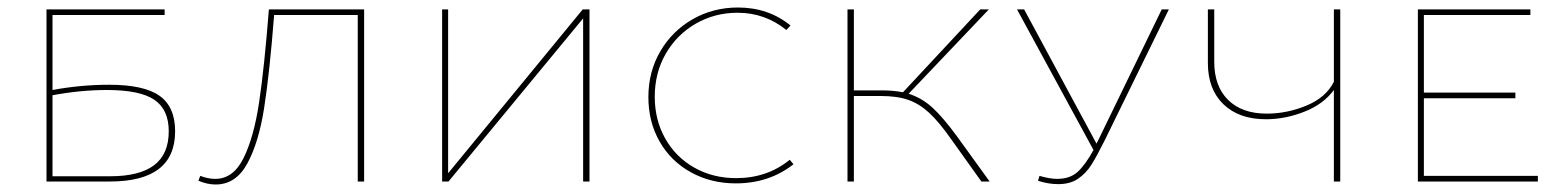

<svg xmlns="http://www.w3.org/2000/svg" viewBox="-20 -484 4168 512"><path d="M447 -134Q447 0 273 0H104V-459H419V-444H120V-244Q195 -258 271 -258Q364 -258 405.5 -228.5Q447 -199 447 -134ZM430 -134Q430 -192 391.5 -218Q353 -244 265 -244Q195 -244 120 -230V-14H274Q352 -14 391 -43.5Q430 -73 430 -134Z M951 0H934V-444H711Q699 -290 684.5 -197Q670 -104 639.5 -48Q609 8 555 8Q533 8 509 -2L514 -15Q535 -7 554 -7Q602 -7 629.5 -62.5Q657 -118 671 -211.5Q685 -305 697 -459H951Z M1552 0H1535V-435L1176 0H1159V-459H1175V-22L1534 -459H1552Z M1709 -225Q1709 -293 1741 -347.5Q1773 -402 1827.5 -433Q1882 -464 1948 -464Q2029 -464 2088 -416L2077 -404Q2020 -450 1947 -450Q1886 -450 1835.5 -421Q1785 -392 1755.5 -341Q1726 -290 1726 -226Q1726 -164 1754 -114.5Q1782 -65 1831.5 -37Q1881 -9 1943 -9Q2026 -9 2086 -58L2096 -46Q2031 5 1942 5Q1876 5 1822.5 -24.5Q1769 -54 1739 -106.5Q1709 -159 1709 -225Z M2619 0H2597L2517 -112Q2484 -159 2458 -183Q2432 -207 2402.5 -217.5Q2373 -228 2329 -228H2257V0H2240V-459H2257V-243H2332Q2361 -243 2388 -238L2594 -459H2617L2403 -234Q2438 -223 2466.5 -197Q2495 -171 2533 -119Z M3097 -459 2925 -108Q2904 -66 2890 -44Q2876 -22 2855 -7.5Q2834 7 2802 7Q2775 7 2748 -2L2752 -15Q2780 -7 2799 -7Q2833 -7 2853.5 -25.5Q2874 -44 2896 -84L2692 -459H2711L2904 -101L2911 -115L3078 -459Z M3554 -459V0H3537V-244Q3509 -206 3458 -186Q3407 -166 3356 -166Q3284 -166 3242.5 -206Q3201 -246 3201 -316V-459H3218V-319Q3218 -254 3255 -217.5Q3292 -181 3358 -181Q3412 -181 3464 -202.5Q3516 -224 3537 -266V-459Z M4081 -15V0H3761V-459H4061V-444H3777V-237H4021V-222H3777V-15Z"/></svg>

Font: Ysabeau SC Thin
Style: Regular
Weight: 200
Designer: Christian Thalmann (Catharsis Fonts)
Version: Version 0.003